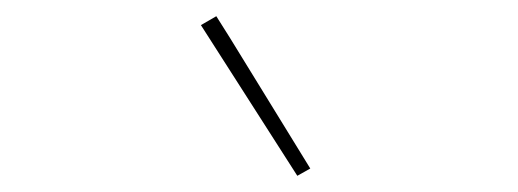

<svg xmlns="http://www.w3.org/2000/svg" viewBox="-20 -799 640 237"><path d="M347 -582 228 -768 247 -779 264 -752 363 -591Z"/></svg>

Font: Iosevka Curly ThExObl
Style: Regular
Weight: 100
Width: 7
Italic angle: -9°
Monospace: yes
Designer: Belleve Invis
Foundry: Belleve Invis
Version: Version 11.1.0; ttfautohint (v1.8.3)